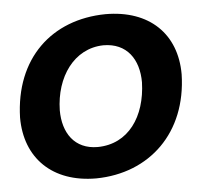

<svg xmlns="http://www.w3.org/2000/svg" viewBox="-42 -537 643 592"><g transform="rotate(-5 279.0 -241.0)"><path d="M246 -86C174 -86 139 -139 139 -209C141 -312 199 -395 290 -397C363 -397 399 -344 399 -273C396 -167 341 -87 246 -86ZM523 -287C523 -412 441 -492 305 -492C138 -490 20 -380 15 -197C15 -72 97 10 233 10C398 8 519 -106 523 -287Z"/></g></svg>

Font: Cantarell
Style: BoldOblique
Weight: 700
Italic angle: -8°
Designer: Dave Crossland
Version: Version 0.024